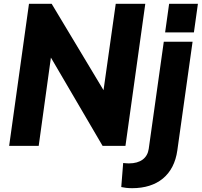

<svg xmlns="http://www.w3.org/2000/svg" viewBox="-20 -765 1058 1007"><path d="M183 0 247 -463 518 0H638L742 -745H587L523 -292L251 -745H132L28 0ZM997 -595 1018 -745H867L846 -595ZM673 222C805 222 892 153 910 24L990 -546H839L760 16C753 64 717 92 656 92C648 92 637 91 626 90L616 216C629 219 649 222 673 222Z"/></svg>

Font: Plus Jakarta Sans ExtraBold
Style: Italic
Weight: 800
Italic angle: -8°
Designer: Gumpita Rahayu
Foundry: Tokotype
Version: Version 2.071;gftools[0.9.30]